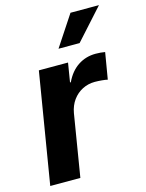

<svg xmlns="http://www.w3.org/2000/svg" viewBox="-115 -827 682 897"><g transform="rotate(-15 226.5 -378.5)"><path d="M14.6 0 103 -535.6H244.1L229 -443.4H232.9Q255.9 -492.2 293.7 -517.1Q331.5 -542 378.9 -542Q390.6 -542 402.8 -541Q415 -540 424.3 -538.1L402.8 -410.2Q393.6 -412.6 375.5 -414.3Q357.4 -416 340.8 -416Q309.1 -416 281.2 -401.9Q253.4 -387.7 234.6 -361.8Q215.8 -335.9 209.5 -300.3L160.2 0ZM217.8 -609.4 315.4 -757.3H453.1L319.8 -609.4Z"/></g></svg>

Font: Inter 20pt
Style: Bold Italic
Weight: 700
Italic angle: -9.3988°
Version: Version 4.001;git-66647c0bb